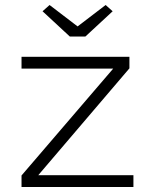

<svg xmlns="http://www.w3.org/2000/svg" viewBox="-20 -747 622 767"><path d="M66 0V-46L446 -489L468 -473H66V-520H497V-474L114 -25L97 -47H513V0ZM259 -601 150 -702 178 -727 305 -630H275L402 -727L430 -702L321 -601Z"/></svg>

Font: Lexend Giga ExtraLight
Style: Regular
Weight: 250
Version: Version 1.007